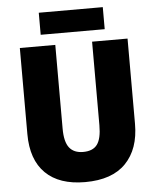

<svg xmlns="http://www.w3.org/2000/svg" viewBox="-59 -938 814 998"><g transform="rotate(-5 347.5 -439.0)"><path d="M629 -269Q629 -138 557.5 -64Q486 10 345 10Q210 10 138.5 -60.5Q67 -131 67 -265V-714H252V-277Q252 -208 276 -177.5Q300 -147 348 -147Q399 -147 421.5 -177.5Q444 -208 444 -278V-714H629ZM515 -888V-773H181V-888Z"/></g></svg>

Font: Noto Sans Lao Looped SemiCondensed Black
Style: Regular
Weight: 900
Width: 4
Designer: Mark Frömberg, Ben Mitchell
Foundry: The Fontpad Ltd
Version: Version 1.002; ttfautohint (v1.8.4.7-5d5b)